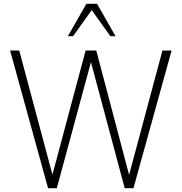

<svg xmlns="http://www.w3.org/2000/svg" viewBox="-20 -987 954 1007"><path d="M832 -722 657 -70 485 -722H429L255 -71L81 -722H33L232 0H278L457 -661L634 0H680L880 -722ZM336 -797H363L461 -934L559 -797H586L489 -967H433Z"/></svg>

Font: Perun ExtraLight
Style: Regular
Weight: 200
Foundry: Copyright (c) Stefan Peev, Context Ltd, 2016
Version: Version 1.089